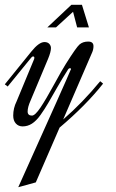

<svg xmlns="http://www.w3.org/2000/svg" viewBox="-77 -526 483 799"><path d="M340 -188 352 -178Q280 -87 171 5L72 233L-1 253Q207 -209 216 -233Q222 -242 214 -242Q209 -242 205 -235Q185 -204 161.5 -163Q138 -122 123.5 -97Q109 -72 91.5 -47.5Q74 -23 56 -11.5Q38 0 17 0Q0 0 -11 -12Q-22 -24 -22 -45Q-22 -76 -8 -104L65 -280Q66 -282 66 -285Q66 -291 61 -291Q56 -291 52 -285L-45 -166L-57 -175L53 -311Q85 -351 108 -351Q121 -351 128 -343.5Q135 -336 135 -326Q135 -310 123 -281L50 -107Q38 -80 38 -62Q38 -45 56 -45Q69 -45 91.5 -78.5Q114 -112 147.5 -173.5Q181 -235 197 -260Q241 -330 254 -341Q268 -353 290 -353Q312 -353 312 -334Q312 -321 307 -309L186 -29Q266 -98 340 -188ZM293 -412H244L227 -477L156 -412H120L220 -506H264Z"/></svg>

Font: Dynalight
Style: Regular
Weight: 400
Designer: Astigmatic (AOETI)
Foundry: Astigmatic (AOETI)
Version: Version 1.000